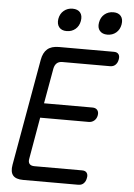

<svg xmlns="http://www.w3.org/2000/svg" viewBox="-62 -988 723 1034"><g transform="rotate(5 300.0 -471.0)"><path d="M179 -421H441Q459 -421 467.5 -410Q476 -399 473 -382Q470 -364 457.5 -353Q445 -342 427 -342H165L126 -118Q122 -99 130 -89Q138 -79 157 -79H415Q433 -79 440.5 -68Q448 -57 444 -40Q441 -22 430 -11Q419 0 401 0H103Q63 0 47.5 -19Q32 -38 39 -77L141 -653Q148 -692 170 -711Q192 -730 232 -730H530Q548 -730 555.5 -719Q563 -708 559 -690Q556 -673 545 -662Q534 -651 516 -651H258Q239 -651 228 -641Q217 -631 213 -612ZM486 -819Q459 -819 445 -835.5Q431 -852 436 -880Q441 -909 461 -925.5Q481 -942 509 -942Q536 -942 549.5 -925.5Q563 -909 558 -880Q553 -852 533.5 -835.5Q514 -819 486 -819ZM266 -819Q239 -819 225.5 -835.5Q212 -852 216 -880Q221 -909 241 -925.5Q261 -942 288 -942Q316 -942 329.5 -925.5Q343 -909 338 -880Q333 -852 313.5 -835.5Q294 -819 266 -819Z"/></g></svg>

Font: Maple Mono Light
Style: Italic
Weight: 300
Italic angle: -10°
Monospace: yes
Designer: subframe7536
Version: Version 7.000